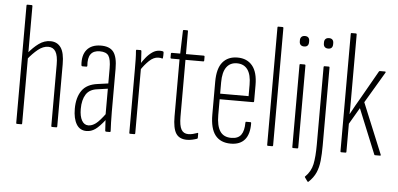

<svg xmlns="http://www.w3.org/2000/svg" viewBox="-55 -797 2270 1096"><g transform="rotate(5 1079.5 -249.0)"><path d="M260 0Q256 0 256 -5V-358Q256 -408 242 -431Q228 -454 200 -454Q170 -454 141 -430.5Q112 -407 84 -372L82 -405Q112 -442 143 -464.5Q174 -487 209 -487Q248 -487 269 -457.5Q290 -428 290 -362V-5Q290 0 285 0ZM59 0Q55 0 55 -5V-678Q55 -683 59 -683H84Q89 -683 89 -678V-5Q89 0 85 0Z M570 0Q566 0 565 -5Q563 -30 562 -55.5Q561 -81 561 -95L559 -98V-361Q559 -413 545.5 -433.5Q532 -454 495 -454Q459 -454 443 -432Q427 -410 431 -365Q431 -360 426 -360H403Q398 -360 397 -366Q392 -423 418 -454.5Q444 -486 496 -487Q548 -488 570.5 -459Q593 -430 593 -362V-114Q593 -82 594 -54.5Q595 -27 596 -6Q596 0 592 0ZM458 6Q420 6 400.5 -26.5Q381 -59 381 -115Q381 -179 408.5 -219Q436 -259 499 -267L564 -276V-246L501 -237Q455 -232 435 -200.5Q415 -169 415 -117Q415 -75 428.5 -51Q442 -27 466 -27Q487 -27 508.5 -43Q530 -59 565 -107L566 -71Q532 -27 508.5 -10.5Q485 6 458 6Z M707 0Q703 0 703 -5V-367Q703 -399 702.5 -426Q702 -453 700 -474Q699 -481 704 -481H727Q730 -481 731 -476Q733 -453 734 -427Q735 -401 735 -386L737 -382V-5Q737 0 732 0ZM731 -364 729 -400Q741 -419 757 -439Q773 -459 793 -473Q813 -487 836 -487Q847 -487 854 -485Q856 -484 857 -482.5Q858 -481 858 -478Q858 -470 858 -463Q858 -456 857 -449Q857 -443 851 -444Q848 -446 843 -446.5Q838 -447 831 -447Q804 -447 778 -422Q752 -397 731 -364Z M1034 6Q990 6 971 -23.5Q952 -53 952 -121V-448H905Q900 -448 900 -453V-476Q900 -481 905 -481H953L957 -612Q957 -617 962 -617H982Q986 -617 986 -612V-481H1088Q1093 -481 1093 -476V-453Q1093 -448 1088 -448H986V-122Q986 -72 998.5 -49.5Q1011 -27 1039 -27Q1052 -27 1065.5 -30.5Q1079 -34 1090 -38Q1095 -41 1095 -34V-11Q1095 -6 1091 -5Q1080 -1 1064.5 2.5Q1049 6 1034 6Z M1285 6Q1226 6 1196 -32Q1166 -70 1166 -150V-338Q1166 -415 1196.5 -451Q1227 -487 1281 -487Q1336 -487 1366.5 -450Q1397 -413 1397 -339V-246Q1397 -241 1392 -241H1200V-151Q1200 -89 1220.5 -58Q1241 -27 1285 -27Q1324 -27 1341 -50.5Q1358 -74 1358 -120Q1358 -126 1362 -126H1387Q1391 -126 1391 -121Q1392 -58 1365 -26Q1338 6 1285 6ZM1200 -273H1363V-338Q1363 -396 1342 -425Q1321 -454 1281 -454Q1242 -454 1221 -425Q1200 -396 1200 -338Z M1497 0Q1493 0 1493 -5V-678Q1493 -683 1497 -683H1522Q1527 -683 1527 -678V-5Q1527 0 1522 0Z M1641 0Q1637 0 1637 -5V-476Q1637 -481 1641 -481H1666Q1671 -481 1671 -476V-5Q1671 0 1666 0ZM1654 -583Q1641 -583 1634 -590Q1627 -597 1627 -610V-617Q1627 -629 1634 -636Q1641 -643 1654 -643Q1667 -643 1673.5 -636Q1680 -629 1680 -617V-610Q1680 -597 1673.5 -590Q1667 -583 1654 -583Z M1746 184Q1745 185 1743.5 185Q1742 185 1740 183L1725 162Q1721 158 1725 155Q1757 124 1766 81.5Q1775 39 1775 -32V-476Q1775 -481 1780 -481H1805Q1809 -481 1809 -476V-29Q1809 20 1805 58.5Q1801 97 1787.5 127.5Q1774 158 1746 184ZM1792 -583Q1779 -583 1772 -590Q1765 -597 1765 -610V-617Q1765 -629 1772 -636Q1779 -643 1792 -643Q1805 -643 1811.5 -636Q1818 -629 1818 -617V-610Q1818 -597 1811.5 -590Q1805 -583 1792 -583Z M1917 0Q1913 0 1913 -5V-678Q1913 -683 1917 -683H1942Q1947 -683 1947 -678V-336Q1947 -316 1947 -297.5Q1947 -279 1947 -260Q1947 -241 1946 -222H1947Q1960 -247 1973.5 -270.5Q1987 -294 2001 -318L2092 -478Q2094 -481 2098 -481H2126Q2132 -481 2130 -475L2024 -296L2143 -7Q2146 0 2140 0H2111Q2108 0 2107 -3L2002 -260L1947 -166V-5Q1947 0 1943 0Z"/></g></svg>

Font: Sofia Sans Extra Condensed ExtraLight
Style: Regular
Weight: 250
Designer: Botio Nikoltchev, Ani Petrova
Foundry: lettersoup
Version: Version 4.101